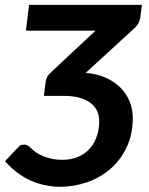

<svg xmlns="http://www.w3.org/2000/svg" viewBox="-27 -742 596 770"><path d="M0 0ZM542 -722.5H89.5L77 -619H356L179 -453.5C171.3 -446.8 165.8 -440.1 162.2 -433.2C158.8 -426.4 156.7 -419.7 156 -413L149 -357.5H228C253 -357.5 274.6 -354.9 292.8 -349.8C310.9 -344.6 325.8 -337.4 337.2 -328.2C348.8 -319.1 357.2 -308.3 362.8 -296C368.2 -283.7 371 -270.3 371 -256C371 -235.7 368 -216.2 362 -197.5C356 -178.8 346.9 -162.3 334.8 -148C322.6 -133.7 307.1 -122.2 288.2 -113.8C269.4 -105.2 247.3 -101 222 -101C207.3 -101 193.5 -102.4 180.5 -105.2C167.5 -108.1 155.7 -111.8 145 -116.2C134.3 -120.8 124.9 -125.8 116.8 -131.2C108.6 -136.8 102.3 -142.2 98 -147.5C91 -154.2 85.7 -158.2 82 -159.8C78.3 -161.2 74.2 -162 69.5 -162C66.8 -162 63.6 -161.7 59.8 -161C55.9 -160.3 51.5 -157.3 46.5 -152L-7 -95.5C25 -59.8 59.6 -33.8 96.8 -17.5C133.9 -1.2 173 7 214 7C251.7 7 288.1 0.8 323.2 -11.5C358.4 -23.8 389.5 -41.8 416.5 -65.2C443.5 -88.7 465.1 -117.7 481.2 -152C497.4 -186.3 505.5 -225.3 505.5 -269C505.5 -292.3 501.2 -314.4 492.8 -335.2C484.2 -356.1 471.9 -374.6 455.8 -390.8C439.6 -406.9 419.8 -420.2 396.5 -430.5C373.2 -440.8 346.7 -447.3 317 -450L511 -628C520 -636 526.2 -644 529.8 -652C533.2 -660 535.3 -667.7 536 -675Z"/></svg>

Font: Lato
Style: Bold Italic
Weight: 700
Italic angle: -7°
Designer: Lukasz Dziedzic
Foundry: tyPoland Lukasz Dziedzic
Version: Version 2.007; 2014-02-27